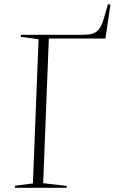

<svg xmlns="http://www.w3.org/2000/svg" viewBox="-20 -896 547 916"><path d="M52 -10 137 -21 164 -709 79 -720 80 -730H374Q401 -730 420 -735Q439 -740 452.5 -757Q466 -774 476 -810L495 -876L507 -874L483 -712H213L186 -22L299 -9L298 0H51Z"/></svg>

Font: Literata 72pt ExtraLight
Style: Italic
Weight: 200
Italic angle: -2°
Designer: Latin by Veronika Burian and Jose Scaglione. Greek by Irene Vlachou. Cyrillic by Vera Evstafieva
Foundry: TypeTogether
Version: Version 3.002